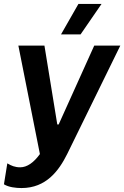

<svg xmlns="http://www.w3.org/2000/svg" viewBox="-43 -751 629 972"><path d="M66 201C191 201 255 113 297 29L566 -520H434L254 -121H247L182 -520H50L159 29C128 72 94 96 59 96C33 96 14 88 -6 76L-23 182C1 197 38 201 66 201ZM365 -577 471 -731H354L266 -577Z"/></svg>

Font: Fixel Text 20240404 SemiBold
Style: Italic
Weight: 600
Width: 4
Italic angle: -10°
Designer: AlfaBravo + MacPaw
Foundry: Kyrylo Tkachov, Marchela Mozhyna, Serhii Makarenko, Maria Weinstein, Zakhar Kryvoshyya
Version: Version 1.211;Glyphs 3.2 (3225)